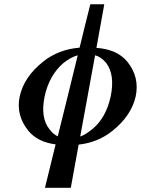

<svg xmlns="http://www.w3.org/2000/svg" viewBox="-20 -667 666 907"><path d="M190.9 -211.9Q169.9 -110.4 213.9 -56.2Q231.4 -32.7 252.9 -22.9Q268.6 -86.9 300.3 -214.4Q332 -342.3 347.2 -405.8Q313.5 -396.5 279.3 -369.1Q212.4 -311 190.9 -211.9ZM429.2 -405.8 358.9 -22Q383.8 -30.3 418.5 -59.1Q481.4 -111.8 502.9 -211.9Q523.9 -313.5 481.4 -370.1Q456.5 -398.9 429.2 -405.8ZM114.3 -48.8Q54.2 -122.6 73.2 -211.9Q93.8 -304.7 184.1 -376Q255.9 -433.6 356 -441.9Q364.3 -476.1 381.8 -547.4Q398.9 -615.2 406.7 -647H472.7L435.5 -440.9Q532.7 -434.1 581.1 -376Q640.1 -303.2 621.1 -211.9Q600.6 -120.6 511.2 -48.8Q442.4 6.3 351.6 16.1Q345.2 49.8 333 118.2Q320.3 187 314.5 220.2H192.4L242.7 15.1Q157.7 3.9 114.3 -48.8Z"/></svg>

Font: Linux Libertine Slanted O
Style: Bold Slanted
Weight: 700
Designer: Philipp H. Poll
Foundry: Philipp H. Poll
Version: Version 5.0.0